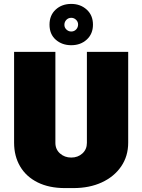

<svg xmlns="http://www.w3.org/2000/svg" viewBox="-20 -951 727 981"><path d="M312 10Q231 10 172.5 -19Q114 -48 83 -100.5Q52 -153 52 -222V-686H263V-221Q263 -188 286.5 -167Q310 -146 344 -146Q378 -146 401 -167Q424 -188 424 -221V-686H635V-222Q635 -153 599 -100.5Q563 -48 500 -19Q437 10 355 10ZM344 -720Q297 -720 265 -748Q233 -776 233 -825Q233 -873 264.5 -902Q296 -931 344 -931Q391 -931 423 -902Q455 -873 455 -825Q455 -778 423.5 -749Q392 -720 344 -720ZM344 -790Q359 -790 369 -800.5Q379 -811 379 -826Q379 -840 368.5 -850Q358 -860 344 -860Q329 -860 319 -849.5Q309 -839 309 -824Q309 -810 319.5 -800Q330 -790 344 -790Z"/></svg>

Font: Chivo Medium Black
Style: Regular
Weight: 900
Version: Version 2.002